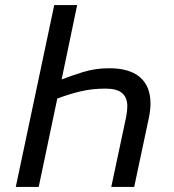

<svg xmlns="http://www.w3.org/2000/svg" viewBox="-20 -734 684 754"><path d="M42 0 193 -714H283L222 -422Q258 -436 306 -451Q354 -466 409 -466Q489 -466 530 -430.5Q571 -395 571 -327Q571 -303 565 -273L507 0H417L475 -273Q480 -298 480 -316Q480 -351 459.5 -368.5Q439 -386 394 -386Q342 -386 297.5 -375.5Q253 -365 205 -347L132 0Z"/></svg>

Font: Noto Sans
Style: Italic
Weight: 400
Italic angle: -12°
Designer: Monotype Design Team
Foundry: Monotype Imaging Inc.
Version: Version 2.013; ttfautohint (v1.8.4.7-5d5b)